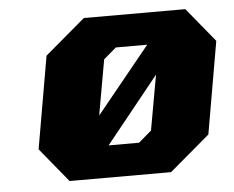

<svg xmlns="http://www.w3.org/2000/svg" viewBox="-43 -572 758 622"><g transform="rotate(-5 336.0 -261.0)"><path d="M159 0 68 -111 120 -411 251 -522H581L672 -411L620 -111L489 0ZM273 -203 448 -418H346L305 -383ZM295 -104H394L436 -140L468 -319Z"/></g></svg>

Font: Tomorrow
Style: Bold Italic
Weight: 700
Italic angle: -10°
Designer: Tony de Marco, Monica Rizzolli
Foundry: Just in Type
Version: Version 2.002